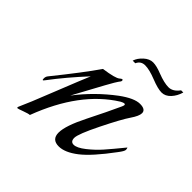

<svg xmlns="http://www.w3.org/2000/svg" viewBox="-119 -504 622 622"><g transform="rotate(45 192.0 -193.0)"><path d="M337 -259Q337 -246 320.5 -222Q304 -198 271 -131.5Q238 -65 238 -47.5Q238 -30 252.5 -30Q267 -30 290.5 -48.5Q314 -67 332.5 -88Q351 -109 382 -147Q384 -144 384 -138Q384 -132 371 -115Q320 -46 285 -19Q250 8 222 8Q190 8 190 -23.5Q190 -55 222.5 -119.5Q255 -184 275 -228Q285 -249 261 -236Q147 -165 84 2Q78 2 60.5 8.5Q43 15 40 15Q36 15 40.5 5.5Q45 -4 57.5 -34Q70 -64 88 -110Q123 -198 135 -226Q82 -169 39 -112Q32 -102 32 -114Q32 -122 37 -128Q108 -216 146 -271Q196 -278 206 -287Q216 -296 217 -288Q217 -284 210.5 -276.5Q204 -269 132 -135Q180 -198 244 -246Q285 -276 311 -276Q337 -276 337 -259ZM207 -358H195Q200 -374 215 -387.5Q230 -401 246 -401Q262 -401 287 -391Q318 -379 338 -379Q358 -379 374 -401H384Q378 -380 364.5 -365.5Q351 -351 334 -351Q317 -351 285.5 -363.5Q254 -376 234.5 -376Q215 -376 207 -358Z"/></g></svg>

Font: Italianno
Style: Regular
Weight: 400
Designer: Robert E. Leuschke
Foundry: Robert E. Leuschke
Version: Version 1.003